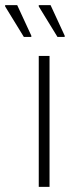

<svg xmlns="http://www.w3.org/2000/svg" viewBox="-80 -728 284 748"><path d="M71 0V-510H113V0ZM172 -584H144L71 -703V-708H117L172 -589ZM42 -584H13L-60 -703V-708H-13L42 -589Z"/></svg>

Font: Saira Condensed ExtraLight
Style: Regular
Weight: 250
Width: 3
Designer: Hector Gatti with collaboration of the Omnibus-Type team
Foundry: Omnibus-Type
Version: Version 1.101